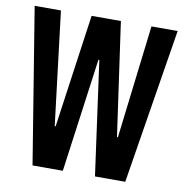

<svg xmlns="http://www.w3.org/2000/svg" viewBox="-76 -741 785 814"><g transform="rotate(10 316.0 -334.0)"><path d="M116.9 0 8.3 -668H121.4L180.6 -180.5H184.6L253.4 -668H379.5L448.6 -180.5H452.6L511.1 -668H623.9L516.1 0H385.7L318.2 -489.4H314.2L247.3 0Z"/></g></svg>

Font: Atkinson Hyperlegible Mono ExtraLight
Style: Regular
Weight: 200
Monospace: yes
Designer: Elliott Scott, Megan Eiswerth, Linus Boman, Theodore Petrosky, Letters from Sweden
Foundry: Applied Design Works, Letters from Sweden
Version: Version 2.001